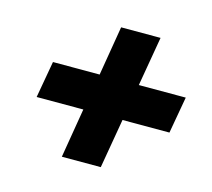

<svg xmlns="http://www.w3.org/2000/svg" viewBox="-84 -641 822 743"><g transform="rotate(15 327.5 -269.5)"><path d="M314 -541 281 -343H94L68 -196H255L222 2H378L412 -196H600L626 -343H438L472 -541Z"/></g></svg>

Font: Jost* 700 Bold Italic
Style: Bold Italic
Weight: 700
Italic angle: -10°
Version: Version 3.200; ttfautohint (v0.97) -l 8 -r 50 -G 200 -x 14 -